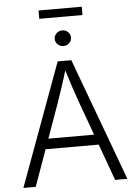

<svg xmlns="http://www.w3.org/2000/svg" viewBox="-66 -1086 800 1135"><g transform="rotate(-5 334.5 -518.5)"><path d="M25.9 0 293 -727.5H374L643.1 0H570.3L397.5 -476.1Q382.8 -516.1 365.5 -568.6Q348.1 -621.1 325.2 -695.8H340.8Q318.4 -620.6 300.5 -567.4Q282.7 -514.2 269.5 -476.1L99.1 0ZM150.4 -216.3V-277.3H518.6V-216.3ZM335.4 -814.9Q315.9 -814.9 301.5 -828.6Q287.1 -842.3 287.1 -861.3Q287.1 -880.9 301.5 -894.3Q315.9 -907.7 335.4 -907.7Q355.5 -907.7 369.6 -894.3Q383.8 -880.9 383.8 -861.3Q383.8 -842.3 369.6 -828.6Q355.5 -814.9 335.4 -814.9ZM462.9 -1037.1V-987.8H206.5V-1037.1Z"/></g></svg>

Font: Inter 16pt Light
Style: Regular
Weight: 300
Version: Version 4.001;git-66647c0bb